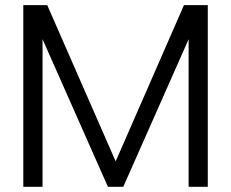

<svg xmlns="http://www.w3.org/2000/svg" viewBox="-20 -720 891 740"><path d="M69.8 0V-700.2H162.1L425.8 -98.1L689 -700.2H780.8V0H707V-568.8L455.1 0H396L144 -568.8V0Z"/></svg>

Font: LT Superior
Style: Regular
Weight: 400
Designer: Daniel Lyons
Foundry: LyonsType
Version: Version 1.000